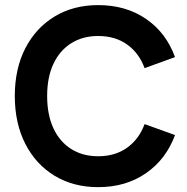

<svg xmlns="http://www.w3.org/2000/svg" viewBox="-20 -733 749 768"><path d="M372.6 15.6Q273.6 15.6 198.4 -30Q123.2 -75.6 81.2 -157.7Q39.2 -239.8 39.2 -349Q39.2 -458.2 81.2 -539.8Q123.2 -621.4 198.4 -667Q273.6 -712.6 372.6 -712.6Q483.6 -712.6 564.2 -657.3Q644.8 -602 680 -504.6L558.4 -460.4Q536 -521.2 488.3 -555.1Q440.6 -589 372.6 -589Q310.6 -589 264.5 -559.8Q218.4 -530.6 193.5 -477.2Q168.6 -423.8 168.6 -349Q168.6 -274.2 193.5 -220.3Q218.4 -166.4 264.5 -137.2Q310.6 -108 372.6 -108Q440.6 -108 488.3 -142.1Q536 -176.2 558.4 -236.6L680 -192.8Q644.8 -96.4 564.2 -40.4Q483.6 15.6 372.6 15.6Z"/></svg>

Font: Hanken Grotesk
Style: Regular
Weight: 400
Designer: Alfredo Marco Pradil
Foundry: Hanken Design Co.
Version: Version 3.013